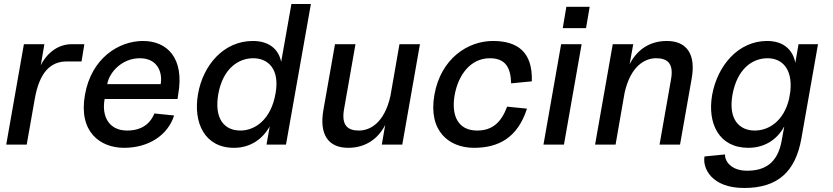

<svg xmlns="http://www.w3.org/2000/svg" viewBox="-20 -720 4150 956"><path d="M11 0H113L153 -227C176 -358 230 -414 312 -414H386L400 -500H337C276 -500 218 -464 183 -395L201 -500H99Z M598 16C718 16 815 -45 847 -145L749 -155C735 -122 703 -70 613 -70C523 -70 485 -140 501 -227H864L867 -248C900 -431 812 -516 692 -516C572 -516 435 -431 403 -248C370 -64 478 16 598 16ZM514 -301C523 -358 586 -430 676 -430C766 -430 790 -358 780 -301Z M1145 16C1225 16 1287 -26 1323 -91L1307 0H1404L1528 -700H1431L1380 -412C1367 -476 1319 -516 1239 -516C1093 -516 991 -395 966 -252C941 -109 999 16 1145 16ZM1067 -252C1090 -379 1167 -430 1241 -430C1314 -430 1374 -377 1352 -255C1330 -126 1251 -70 1177 -70C1100 -70 1045 -125 1067 -252Z M1714 16C1800 16 1863 -29 1898 -98L1881 0H1983L2071 -500H1969L1924 -242C1894 -109 1824 -70 1767 -70C1717 -70 1678 -90 1693 -176L1750 -500H1648L1590 -171C1570 -54 1611 16 1714 16Z M2340 16C2461 16 2557 -33 2604 -179L2505 -189C2476 -111 2432 -70 2356 -70C2258 -70 2226 -148 2244 -248C2262 -346 2322 -430 2419 -430C2498 -430 2523 -382 2525 -305L2628 -315C2633 -463 2555 -516 2434 -516C2310 -516 2175 -429 2143 -248C2111 -67 2216 16 2340 16Z M2686 0H2788L2876 -500H2774ZM2782 -580H2898L2916 -686H2800Z M3321 -324 3264 0H3366L3424 -329C3445 -446 3403 -516 3300 -516C3213 -516 3150 -470 3115 -400L3133 -500H3031L2943 0H3045L3090 -258C3120 -391 3190 -430 3247 -430C3297 -430 3337 -410 3321 -324Z M3685 216C3851 216 3940 137 3970 -29L4053 -500H3956L3940 -407C3928 -473 3880 -516 3800 -516C3654 -516 3552 -391 3526 -248C3501 -105 3560 16 3706 16C3787 16 3850 -25 3885 -91L3872 -19C3851 97 3783 130 3700 130C3617 130 3588 79 3590 49L3488 59C3477 115 3521 216 3685 216ZM3627 -248C3650 -375 3724 -430 3802 -430C3872 -430 3928 -379 3915 -263L3909 -228C3883 -118 3809 -70 3738 -70C3665 -70 3605 -121 3627 -248Z"/></svg>

Font: Uncut Sans Medium
Style: Italic
Weight: 500
Italic angle: -10°
Designer: Kasper Nordkvist
Foundry: Uncut Type
Version: Version 1.111;FEAKit 1.0